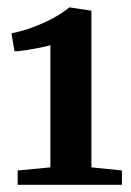

<svg xmlns="http://www.w3.org/2000/svg" viewBox="-20 -925 356 522"><path d="M117 -470V-802Q106.5 -799 87.8 -795.2Q69 -791.5 50 -788.5Q31 -785.5 19.5 -785.5L11 -834.5Q40.5 -840 71 -851.5Q101.5 -863 127.2 -877.2Q153 -891.5 168.5 -905L228.5 -896V-470L311.5 -461.5V-422.5H28V-461.5Z"/></svg>

Font: Merriweather 60pt
Style: Bold
Weight: 700
Version: Version 2.100